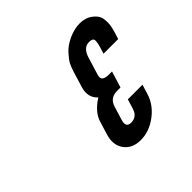

<svg xmlns="http://www.w3.org/2000/svg" viewBox="-115 -777 621 621"><g transform="rotate(-45 195.5 -466.5)"><path d="M199.8 -573 183.6 -520C175.6 -494 180.3 -473.3 197.6 -458C170.3 -440.7 153.3 -421 146.6 -399L132.5 -353C124.8 -327.7 127.2 -306.3 139.9 -289C152.6 -271.7 171.7 -263 197 -263C223 -263 247.6 -271.7 270.9 -289C294.2 -306.3 309.8 -327.7 317.5 -353L327.6 -386H260.6L250.5 -353C244.8 -334.3 232.9 -325 214.9 -325C198.9 -325 193.8 -334.3 199.5 -353L213.9 -400C220 -420 234 -430 256 -430H271L288.2 -486H273.2C263.2 -486 255.7 -487.8 250.8 -491.5C246 -495.2 245.1 -502 248.1 -512L266.8 -573C269.6 -582.3 274 -590.2 279.9 -596.5C285.9 -602.8 293.5 -606 302.9 -606C314.2 -606 320.2 -602.8 320.9 -596.5C321.7 -590.2 320.1 -580.7 316.2 -568L309.5 -546H376.5L384.8 -573C387 -580.3 388.7 -588.2 389.9 -596.5C391.2 -604.8 391 -614.5 389.3 -625.5C387.7 -636.5 380.8 -646.7 368.6 -656C356.5 -665.3 341.8 -670 324.4 -670C307.8 -670 290.7 -666 273.2 -658C255.8 -650 242 -640.3 231.9 -629C221.8 -617.7 214.8 -608.5 211 -601.5C207.2 -594.5 203.4 -585 199.8 -573Z"/></g></svg>

Font: Din Kursivschrift
Style: Condensed Italic Polish
Weight: 400
Version: Version 1.07